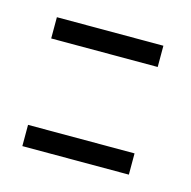

<svg xmlns="http://www.w3.org/2000/svg" viewBox="-50 -406 322 323"><g transform="rotate(15 111.5 -244.0)"><path d="M13.5 -318.5H199V-355.5H13.5ZM13.5 -131H199V-168H13.5Z"/></g></svg>

Font: Anybody Condensed Light
Style: Regular
Weight: 300
Width: 3
Designer: Tyler Finck
Foundry: Etcetera Type Company
Version: Version 1.113;gftools[0.9.25]